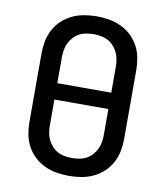

<svg xmlns="http://www.w3.org/2000/svg" viewBox="-84 -813 768 890"><g transform="rotate(10 300.0 -367.5)"><path d="M300 8Q271 8 241.5 3Q212 -2 185.5 -14.5Q159 -27 137.5 -47Q116 -67 102 -93Q88 -119 82.5 -148Q77 -177 77 -206V-529Q77 -558 82.5 -587Q88 -616 102 -642Q116 -668 137.5 -688Q159 -708 185.5 -720.5Q212 -733 241.5 -738Q271 -743 300 -743Q329 -743 358.5 -738Q388 -733 414.5 -720.5Q441 -708 462.5 -688Q484 -668 498 -642Q512 -616 517.5 -587Q523 -558 523 -529V-206Q523 -177 517.5 -148Q512 -119 498 -93Q484 -67 462.5 -47Q441 -27 414.5 -14.5Q388 -2 358.5 3Q329 8 300 8ZM427 -406V-529Q427 -546 424 -563Q421 -580 413.5 -595.5Q406 -611 394 -624Q382 -637 367 -645Q352 -653 334.5 -656Q317 -659 300 -659Q283 -659 265.5 -656Q248 -653 233 -645Q218 -637 206 -624Q194 -611 186.5 -595.5Q179 -580 176 -563Q173 -546 173 -529V-406ZM300 -76Q317 -76 334.5 -79Q352 -82 367 -90Q382 -98 394 -111Q406 -124 413.5 -139.5Q421 -155 424 -172Q427 -189 427 -206V-329H173V-206Q173 -189 176 -172Q179 -155 186.5 -139.5Q194 -124 206 -111Q218 -98 233 -90Q248 -82 265.5 -79Q283 -76 300 -76Z"/></g></svg>

Font: Iosevka SS04 Medium Extended
Style: Regular
Weight: 500
Width: 7
Monospace: yes
Designer: Belleve Invis
Foundry: Belleve Invis
Version: Version 19.0.0; ttfautohint (v1.8.4)